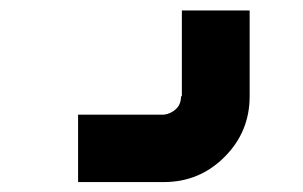

<svg xmlns="http://www.w3.org/2000/svg" viewBox="-20 -187 589 373"><path d="M298.3 35.8Q311.7 34.2 321.7 25Q331.7 15.8 331.7 0H333.3V-166.7H465V0Q465 69.2 416.2 117.9Q367.5 166.7 298.3 166.7H131.7V35.8Z"/></svg>

Font: 0xA000-Squareish
Style: Squareish-Bold
Weight: 700
Version: Version 0.1